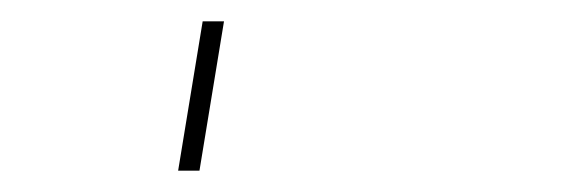

<svg xmlns="http://www.w3.org/2000/svg" viewBox="-20 60 540 180"><path d="M147 220 170 80H190L167 220Z"/></svg>

Font: Iosevka SS18 Thin
Style: Italic
Weight: 100
Italic angle: -9°
Monospace: yes
Designer: Belleve Invis
Foundry: Belleve Invis
Version: Version 25.1.1; ttfautohint (v1.8.4)